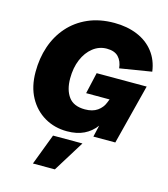

<svg xmlns="http://www.w3.org/2000/svg" viewBox="-130 -772 979 1116"><g transform="rotate(15 359.0 -214.0)"><path d="M315 10Q240 10 180 -25Q120 -60 85 -124Q50 -188 50 -277Q50 -359 74 -430Q98 -501 145.5 -555Q193 -609 262 -639.5Q331 -670 420 -670Q497 -670 558.5 -644.5Q620 -619 658 -570Q696 -521 705 -453L514 -422Q510 -464 486.5 -489Q463 -514 416 -514Q370 -514 333 -485Q296 -456 275 -406Q254 -356 254 -292Q254 -223 284.5 -181.5Q315 -140 383 -140Q429 -140 458 -160.5Q487 -181 499 -213L507 -233H366L395 -361H696L604 0H472L488 -70Q459 -31 416.5 -10.5Q374 10 315 10ZM421 55 305 242H173L244 55Z"/></g></svg>

Font: Work Sans ExtraBold
Style: Italic
Weight: 800
Italic angle: -13°
Designer: Wei Huang
Foundry: Wei Huang
Version: Version 2.012; ttfautohint (v1.8.3)